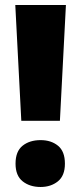

<svg xmlns="http://www.w3.org/2000/svg" viewBox="-20 -734 323 766"><path d="M219 -252H65L41 -714H243ZM42 -81Q42 -130 70 -152.5Q98 -175 142 -175Q184 -175 211.5 -152.5Q239 -130 239 -81Q239 -33 211 -10.5Q183 12 142 12Q99 12 70.5 -10.5Q42 -33 42 -81Z"/></svg>

Font: Noto Sans Lao SemiCondensed Black
Style: Regular
Weight: 900
Width: 4
Designer: Monotype Design Team
Foundry: Monotype Imaging Inc.
Version: Version 2.003; ttfautohint (v1.8.4.7-5d5b)